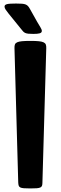

<svg xmlns="http://www.w3.org/2000/svg" viewBox="-20 -1054 340 1074"><path d="M61 -784.7Q60.5 -797.4 63.5 -805.2Q66.4 -813 75.9 -817.4Q85.4 -821.8 103 -823.5Q120.6 -825.2 149.9 -825.2Q178.7 -825.2 196.3 -823.5Q213.9 -821.8 223.4 -817.4Q232.9 -813 236.1 -805.2Q239.3 -797.4 238.8 -784.7L217.3 -33.2Q217.3 -22 215.1 -15.4Q212.9 -8.8 205.8 -5.4Q198.7 -2 185.5 -1Q172.4 0 149.9 0Q127.4 0 114 -1Q100.6 -2 93.8 -5.4Q86.9 -8.8 84.7 -15.4Q82.5 -22 82 -33.2ZM166 -864.3Q148.4 -864.3 138.2 -865.5Q127.9 -866.7 121.3 -869.6Q114.7 -872.6 109.6 -877.9Q104.5 -883.3 97.7 -892.1L27.3 -979Q18.1 -990.7 11.7 -1000Q5.4 -1009.3 5.4 -1017.1Q5.4 -1022 8.5 -1025.4Q11.7 -1028.8 19 -1030.8Q26.4 -1032.7 38.8 -1033.4Q51.3 -1034.2 69.8 -1034.2Q90.3 -1034.2 103 -1033.2Q115.7 -1032.2 123.8 -1028.8Q131.8 -1025.4 137 -1019.5Q142.1 -1013.7 147.5 -1003.9L187.5 -932.6Q197.8 -914.6 205.8 -901.9Q213.9 -889.2 213.9 -880.9Q213.9 -871.1 202.4 -867.7Q190.9 -864.3 166 -864.3Z"/></svg>

Font: Denk One
Style: Regular
Weight: 400
Designer: Irina Smirnova
Foundry: Irina Smirnova
Version: Version 1.002